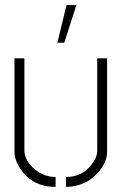

<svg xmlns="http://www.w3.org/2000/svg" viewBox="-20 -732 479 757"><path d="M206.1 -563.5 242.2 -711.9H281.2L233.4 -563.5ZM37.1 -133.8V-502H76.2V-138.7Q76.2 -98.6 118.2 -63.5Q155.3 -34.2 199.2 -34.2V4.9Q107.4 4.9 59.6 -67.4Q37.1 -101.6 37.1 -133.8ZM240.2 4.9V-34.2Q303.7 -34.2 341.8 -84Q363.3 -111.3 363.3 -138.7V-502H402.3V-133.8Q402.3 -89.8 362.3 -46.9Q313.5 3.9 240.2 4.9Z"/></svg>

Font: Post No Bills Colombo Light
Style: Regular
Weight: 300
Designer: Kosala Senevirathne, Siva Puranthara, Lasantha Premarathna, Tharique Azeez
Foundry: Mooniak
Version: Version 1.220 ; ttfautohint (v1.6)